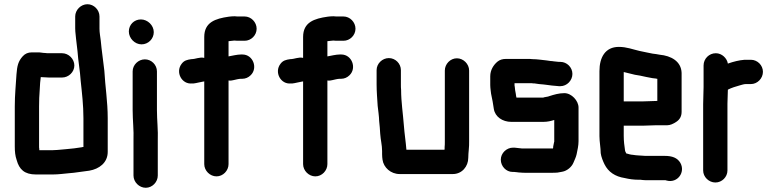

<svg xmlns="http://www.w3.org/2000/svg" viewBox="-20 -786 3682 909"><path d="M274 -534H211C206 -534 200 -534 195 -535C181 -535 170 -539 156 -538H130C113 -538 99 -532 88 -520C66 -496 61 -474 58 -434C55 -383 50 -338 50 -282V-93C50 -68 52 -48 59 -28C71 16 96 40 150 40H230C257 40 284 36 307 34L329 32C356 28 378 25 403 22C449 14 490 -15 490 -67V-226C490 -306 478 -376 474 -451C469 -498 461 -548 457 -594C455 -612 451 -631 451 -650V-708C451 -739 425 -766 394 -766C363 -766 336 -739 336 -708V-652C336 -641 337 -632 338 -623L340 -603C342 -582 345 -564 347 -543C350 -497 359 -452 362 -403C368 -347 375 -288 375 -226V-90C372 -90 370 -90 368 -89C345 -85 319 -82 295 -80L273 -78C262 -77 243 -75 230 -75H166V-81C165 -85 165 -89 165 -93V-282C165 -311 166 -335 168 -360L170 -394L173 -421C184 -421 199 -419 211 -419H274C305 -419 332 -445 332 -476C332 -507 305 -534 274 -534Z M608 -448V-265C608 -217 614 -168 612 -122V45C612 76 639 103 670 103C701 103 727 76 727 45V-121C729 -168 723 -217 723 -265V-448C723 -479 697 -505 666 -505C635 -505 608 -479 608 -448ZM590 -637C590 -605 618 -576 650 -576C682 -576 708 -602 708 -634C708 -666 679 -694 647 -694C615 -694 590 -669 590 -637Z M890 -391H897C909 -392 929 -398 943 -400C944 -400 946 -400 947 -401V-9C947 22 974 49 1005 49C1036 49 1062 22 1062 -9V-405C1067 -404 1072 -404 1077 -405L1087 -407C1095 -409 1112 -413 1120 -413H1127C1142 -413 1156 -419 1167 -430C1202 -464 1178 -528 1128 -528H1120C1104 -528 1078 -522 1062 -519V-591C1069 -592 1075 -592 1080 -593L1090 -594C1098 -593 1105 -593 1112 -593H1138C1169 -593 1195 -619 1195 -650C1195 -681 1169 -708 1138 -708H1112C1106 -708 1099 -708 1091 -709C1080 -709 1070 -708 1063 -707C1000 -698 947 -681 947 -611V-512C924 -517 907 -506 886 -506C866 -503 852 -500 840 -484C809 -444 841 -385 890 -391Z M1358 -391H1365C1377 -392 1397 -398 1411 -400C1412 -400 1414 -400 1415 -401V-9C1415 22 1442 49 1473 49C1504 49 1530 22 1530 -9V-405C1535 -404 1540 -404 1545 -405L1555 -407C1563 -409 1580 -413 1588 -413H1595C1610 -413 1624 -419 1635 -430C1670 -464 1646 -528 1596 -528H1588C1572 -528 1546 -522 1530 -519V-591C1537 -592 1543 -592 1548 -593L1558 -594C1566 -593 1573 -593 1580 -593H1606C1637 -593 1663 -619 1663 -650C1663 -681 1637 -708 1606 -708H1580C1574 -708 1567 -708 1559 -709C1548 -709 1538 -708 1531 -707C1468 -698 1415 -681 1415 -611V-512C1392 -517 1375 -506 1354 -506C1334 -503 1320 -500 1308 -484C1277 -444 1309 -385 1358 -391Z M1763 -454V-386C1763 -353 1766 -318 1768 -285C1770 -267 1775 -232 1775 -214C1776 -204 1777 -194 1778 -183L1780 -153C1782 -123 1789 -99 1789 -71V-56C1789 -46 1790 -37 1791 -30C1796 7 1830 38 1872 38H2124C2167 38 2197 2 2197 -39C2197 -64 2202 -90 2201 -118V-452C2201 -483 2174 -510 2143 -510C2112 -510 2086 -483 2086 -452V-116C2086 -106 2086 -97 2085 -90V-83C2085 -80 2085 -78 2084 -77H1904V-78C1901 -116 1895 -153 1892 -193C1888 -247 1879 -304 1879 -360C1878 -369 1878 -377 1878 -386V-454C1878 -485 1852 -511 1821 -511C1790 -511 1763 -485 1763 -454Z M2604 -218V-118C2604 -115 2604 -113 2603 -112L2599 -92C2599 -89 2599 -86 2598 -83H2452C2441 -84 2426 -86 2416 -87H2409C2378 -87 2351 -61 2351 -30C2351 1 2376 28 2407 28H2414C2423 28 2433 31 2444 31C2452 32 2460 32 2467 32H2593C2602 32 2611 32 2620 31L2642 27C2665 23 2687 4 2695 -16C2700 -28 2707 -42 2710 -56C2714 -76 2719 -96 2719 -118V-277C2719 -309 2686 -345 2652 -345C2626 -345 2603 -338 2581 -331C2576 -329 2572 -328 2570 -328C2565 -327 2560 -326 2554 -325C2554 -324 2553 -324 2552 -324H2425C2424 -329 2422 -338 2422 -342C2421 -347 2420 -353 2419 -358L2417 -376C2416 -379 2416 -381 2416 -383V-392H2498C2503 -391 2507 -391 2511 -391L2532 -388L2554 -386C2567 -385 2581 -382 2593 -381C2603 -381 2617 -378 2626 -378H2633C2664 -378 2690 -405 2690 -436C2690 -467 2664 -493 2633 -493H2626C2618 -493 2605 -496 2598 -496C2595 -497 2592 -497 2588 -497L2567 -500C2545 -502 2524 -506 2500 -506C2493 -507 2487 -507 2480 -507H2375C2359 -507 2346 -503 2335 -494C2316 -478 2301 -454 2301 -425V-383C2301 -375 2302 -367 2303 -358L2305 -342C2310 -319 2315 -293 2318 -270C2324 -233 2359 -209 2401 -209H2552C2572 -209 2588 -213 2604 -218Z M3024 -306H2933V-445C2950 -441 2969 -436 2986 -432L3010 -428C3030 -424 3049 -419 3069 -416L3086 -414C3088 -413 3090 -413 3092 -413V-308H3086C3073 -308 3039 -306 3024 -306ZM3086 -193H3139C3152 -193 3167 -199 3183 -210C3199 -221 3207 -236 3207 -257V-441C3205 -496 3157 -522 3103 -527L3086 -530L3070 -532C3051 -535 3029 -541 3007 -545C2976 -552 2947 -564 2910 -564C2845 -564 2818 -514 2818 -449V-142C2818 -114 2824 -86 2824 -61C2826 -44 2835 -22 2842 -8C2860 28 2892 50 2938 57C2959 62 2980 65 3005 65H3012C3020 66 3028 67 3035 67H3130L3137 69C3188 82 3226 29 3201 -15C3187 -39 3162 -48 3127 -48H3035C3026 -48 3015 -50 3004 -50C2998 -50 2981 -52 2976 -53C2969 -53 2953 -57 2948 -59H2945V-60C2944 -62 2939 -70 2939 -75C2936 -96 2933 -117 2933 -143V-191H3024C3039 -191 3072 -193 3086 -193Z M3592 -446C3592 -477 3566 -503 3535 -503H3505C3479 -501 3452 -494 3429 -486C3428 -485 3427 -485 3426 -485C3422 -510 3398 -534 3369 -534C3337 -534 3311 -508 3311 -476V-374C3311 -351 3309 -318 3309 -293V21C3309 52 3336 78 3367 78C3398 78 3424 52 3424 21V-295C3424 -317 3426 -340 3426 -361L3427 -362C3442 -370 3465 -377 3483 -382C3492 -384 3501 -388 3511 -388H3535C3566 -388 3592 -415 3592 -446Z"/></svg>

Font: Electronic
Style: UltHv
Weight: 900
Version: Version 1.011